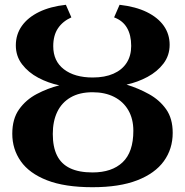

<svg xmlns="http://www.w3.org/2000/svg" viewBox="-20 -771 773 802"><path d="M366.4 11Q250.5 11 176.3 -18Q102.2 -47 66.8 -97.5Q31.3 -148 31.3 -212.3Q31.3 -274.5 59.8 -314.4Q88.2 -354.3 133.2 -378.1Q178.3 -401.9 227.8 -414.6Q181.5 -424.2 139.9 -446.2Q98.4 -468.2 72.2 -502.4Q46.1 -536.6 46.1 -581.5Q46.1 -627 71.2 -662.6Q96.4 -698.2 143.3 -721.1Q190.3 -743.9 255.2 -751L278.1 -698.4Q242 -682.2 222.2 -652.8Q202.4 -623.4 202.4 -578Q202.4 -515.6 247.1 -481.5Q291.7 -447.3 367.4 -447.3Q417.9 -447.3 453.7 -463.1Q489.6 -478.8 508.8 -508.3Q528 -537.8 528 -579.3Q528 -624.7 510.3 -654.9Q492.7 -685.1 456.6 -698.4L479.5 -751Q546.9 -743.3 593.4 -720.5Q639.9 -697.6 664.3 -662.9Q688.6 -628.1 688.6 -583.9Q688.6 -539.5 662.9 -505.6Q637.2 -471.8 596 -449.7Q554.8 -427.6 508.6 -417.6Q558.7 -402.1 602.6 -377.7Q646.5 -353.4 674 -314.6Q701.4 -275.8 701.4 -216.1Q701.4 -148.9 664.4 -97.8Q627.3 -46.6 553 -17.8Q478.8 11 366.4 11ZM366.4 -50.7Q447.5 -50.7 492.2 -93.2Q537 -135.6 537 -224.6Q537 -274.5 516 -310.6Q495.1 -346.7 456.9 -366.2Q418.7 -385.7 366.7 -385.7Q312.2 -385.7 275.1 -364.2Q238 -342.8 219.2 -303.7Q200.5 -264.6 200.5 -211.4Q200.5 -157.1 218.2 -121.5Q235.8 -85.9 272.7 -68.3Q309.6 -50.7 366.4 -50.7Z"/></svg>

Font: Merriweather Light
Style: Regular
Weight: 300
Version: Version 2.100